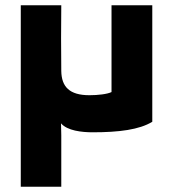

<svg xmlns="http://www.w3.org/2000/svg" viewBox="-20 -490 660 730"><path d="M404 -470V-140C388 -132 352 -128 320 -128C244 -128 214 -160 213 -220C212 -305 212 -385 213 -470H59V220H213V24L212 -21C236 7 291 13 332 13C433 13 510 3 559 -27V-470Z"/></svg>

Font: Kreadon Extra Bold
Style: Regular
Weight: 800
Designer: kohakuno
Foundry: StudioGnu
Version: Version 1.000;Glyphs 3.1.2 (3151)